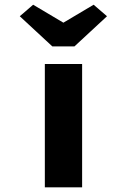

<svg xmlns="http://www.w3.org/2000/svg" viewBox="-20 -806 546 826"><path d="M172.9 0V-530.7H333.3V0ZM205.1 -606.4 65.1 -736.1 122.6 -785.7 267.7 -699.5H237.7L382.8 -785.7L440.3 -736.1L300.3 -606.4Z"/></svg>

Font: Lexend Tera
Style: Regular
Weight: 400
Designer: Bonnie Shaver-Troup, Thomas Jockin
Foundry: Lexend
Version: Version 1.007